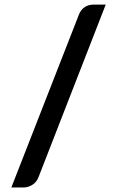

<svg xmlns="http://www.w3.org/2000/svg" viewBox="-20 -763 506 830"><path d="M147 1.5Q138.5 24.5 119.8 36Q101 47.5 81.5 47.5H29L321 -699.5Q329 -720.5 345.5 -731.8Q362 -743 384 -743H437Z"/></svg>

Font: Lato
Style: Bold
Weight: 700
Designer: Lukasz Dziedzic with Adam Twardoch and Botio Nikoltchev
Foundry: tyPoland Lukasz Dziedzic
Version: Version 2.010; 2014-09-01; http://www.latofonts.com/; ttfaut